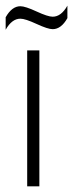

<svg xmlns="http://www.w3.org/2000/svg" viewBox="-41 -658 258 678"><path d="M197 -594Q175 -555 145 -555Q128 -555 88 -573.5Q48 -592 31 -592Q1 -592 -21 -553V-597Q1 -636 31 -636Q48 -636 88 -617.5Q128 -599 145 -599Q175 -599 197 -638ZM55 0V-480H98V0Z"/></svg>

Font: Glametrix
Style: Light
Weight: 300
Designer: gluk
Foundry: gluk
Version: Version 0.40